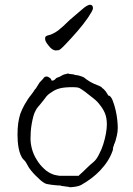

<svg xmlns="http://www.w3.org/2000/svg" viewBox="-20 -776 560 808"><path d="M312.5 -38.1Q328.1 -51.8 343.8 -67.4Q357.4 -81.1 374 -94.7Q386.7 -105.5 396.5 -126Q407.2 -145.5 414.6 -168.9Q421.9 -192.4 425.8 -213.9Q429.7 -236.3 429.7 -252Q429.7 -279.3 421.9 -298.8Q414.1 -317.4 402.3 -332Q389.6 -349.6 373 -362.3Q364.3 -369.1 355.5 -376Q346.7 -382.8 336.9 -390.6Q323.2 -400.4 314.5 -405.3Q305.7 -409.2 288.1 -409.2Q251 -409.2 232.4 -404.3Q212.9 -399.4 198.2 -388.7Q179.7 -377.9 170.9 -364.3Q167 -358.4 144.5 -331.1Q144.5 -331.1 143.6 -330.1H142.6V-329.1L138.7 -324.2Q134.8 -320.3 130.9 -312.5Q124 -300.8 120.1 -285.6Q116.2 -270.5 113.3 -253.9Q110.4 -237.3 109.4 -221.2Q108.4 -205.1 108.4 -192.4Q108.4 -171.9 114.7 -148.4Q121.1 -125 134.8 -103.5Q147.5 -82 166 -65.4Q181.6 -49.8 206.1 -41Q212.9 -39.1 218.8 -38.1L231.4 -36.1H232.4H309.6H311.5ZM437.5 -374 438.5 -373H440.4Q449.2 -367.2 455.1 -350.6Q461.9 -333 466.8 -311.5Q471.7 -290 473.6 -270.5Q475.6 -250 475.6 -239.3Q475.6 -220.7 471.7 -205.1Q465.8 -179.7 461.9 -171.9Q459 -168 459 -163.1Q458 -160.2 456.1 -156.2V-155.3Q455.1 -150.4 455.1 -146.5Q455.1 -143.6 453.1 -139.6Q438.5 -97.7 401.4 -58.6Q370.1 -25.4 322.3 2Q309.6 8.8 289.1 10.7Q274.4 12.7 271.5 11.7V10.7Q267.6 9.8 263.7 9.8L236.3 5.9Q236.3 4.9 236.3 4.9V5.9Q236.3 5.9 236.3 5.9V4.9Q234.4 4.9 218.8 3.9Q209 2.9 200.2 2H199.2Q190.4 1 180.7 -1Q172.9 -2 168.9 -4.9H168Q161.1 -8.8 150.4 -17.6Q139.6 -27.3 129.9 -37.1Q120.1 -46.9 111.3 -57.6Q100.6 -71.3 99.6 -74.2Q94.7 -84 90.8 -89.8Q86.9 -97.7 79.1 -104.5H80.1Q79.1 -104.5 79.1 -104.5Q71.3 -112.3 66.4 -125Q61.5 -136.7 58.6 -151.9Q55.7 -167 54.7 -181.6Q53.7 -196.3 53.7 -208Q53.7 -236.3 56.6 -257.3Q59.6 -278.3 65.4 -296.9Q72.3 -315.4 83 -335Q98.6 -362.3 110.4 -376Q120.1 -388.7 121.1 -390.6L126 -398.4Q130.9 -402.3 136.7 -413.1Q143.6 -424.8 146.5 -428.7Q160.2 -443.4 163.1 -446.3V-447.3Q166 -451.2 169.9 -453.1Q172.9 -454.1 176.8 -454.1Q179.7 -454.1 182.6 -452.1H183.6Q195.3 -445.3 195.3 -441.4Q195.3 -437.5 198.2 -437Q201.2 -436.5 204.1 -437.5L207 -438.5L208 -439.5H209L216.8 -447.3Q217.8 -448.2 220.7 -449.2Q230.5 -452.1 238.3 -457Q244.1 -460.9 251 -462.9Q263.7 -465.8 266.6 -466.8Q268.6 -465.8 269.5 -465.8L270.5 -464.8H272.5L290 -462.9Q292 -461.9 293.9 -460.9H294.9Q310.5 -459 318.4 -456.1Q332 -452.1 336.9 -447.3Q339.8 -444.3 356.4 -433.6Q366.2 -427.7 377 -422.9Q397.5 -414.1 398.4 -414.1Q404.3 -411.1 406.2 -410.2Q410.2 -404.3 416 -401.4Q419.9 -397.5 424.8 -391.6Q427.7 -387.7 433.6 -377.9L434.6 -376L435.5 -374ZM169.9 -617.2Q170.9 -625 184.6 -627.9Q194.3 -629.9 201.2 -633.8Q213.9 -639.6 225.6 -648.4Q229.5 -652.3 234.4 -656.2Q239.3 -660.2 244.1 -664.1Q253.9 -673.8 264.6 -683.6Q273.4 -692.4 284.2 -701.2Q305.7 -719.7 324.2 -735.4Q347.7 -756.8 360.4 -755.9Q372.1 -754.9 371.1 -739.3Q369.1 -729.5 350.6 -702.1Q331.1 -673.8 305.7 -644.5Q280.3 -615.2 256.8 -590.8Q232.4 -564.5 225.6 -564.5Q221.7 -564.5 219.7 -564.5Q217.8 -563.5 214.8 -563.5Q199.2 -564.5 184.6 -584Q168.9 -602.5 169.9 -613.3Z"/></svg>

Font: ToneOZ-YinPZ-Tsuipita-TC
Style: Regular
Weight: 400
Designer: ÂÆ£ÂøóÂáåJeffrey Xuan(jeffreyx@gmail.com, ToneOZ.com) ÈòøÂù§(cjkFonts)
Foundry: ToneOZ
Version: Version 0.24071